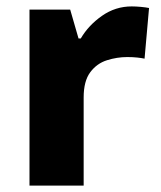

<svg xmlns="http://www.w3.org/2000/svg" viewBox="-20 -579 501 599"><path d="M391 -559Q404 -559 420 -557.5Q436 -556 445 -554L431 -396Q422 -398 408 -399.5Q394 -401 377 -401Q345 -401 313.5 -391Q282 -381 261.5 -353.5Q241 -326 241 -275V0H72V-549H199L225 -459H232Q256 -500 298 -529.5Q340 -559 391 -559Z"/></svg>

Font: Noto Sans Gujarati UI ExtraBold
Style: Regular
Weight: 800
Designer: Jelle Bosma - Monotype Design Team, Universal Thirst
Foundry: Monotype Imaging Inc.
Version: Version 2.106; ttfautohint (v1.8.4.7-5d5b)